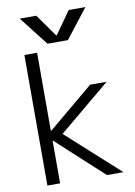

<svg xmlns="http://www.w3.org/2000/svg" viewBox="-102 -1022 766 1086"><g transform="rotate(-10 281.0 -478.5)"><path d="M277 -827H279L371 -957H467L337 -790H220L90 -957H185ZM155 -245H153V0H80V-750H153V-301H155L417 -520H512L215 -273L517 0H422Z"/></g></svg>

Font: Mplus 1p
Style: Regular
Weight: 400
Version: Version 1.061